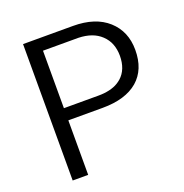

<svg xmlns="http://www.w3.org/2000/svg" viewBox="-126 -817 882 921"><g transform="rotate(-20 315.5 -356.0)"><path d="M168.9 -278.3V-7.3H89.8V-703.6H344.7Q458.5 -703.6 522.5 -646Q586.4 -588.4 586.4 -493.7Q586.4 -393.6 524.4 -339.8Q461.4 -285.6 343.8 -285.6H176.3H168.9ZM176.3 -347.7H344.7Q360.4 -347.7 374.3 -349.1Q388.2 -350.6 400.9 -353.5Q413.6 -356.4 425 -360.8Q436.5 -365.2 446.3 -371.3Q456.1 -377.4 464.8 -384.8Q507.3 -422.4 507.3 -492.7Q507.3 -509.3 504.6 -524.2Q502 -539.1 496.8 -552.5Q491.7 -565.9 483.6 -577.6Q475.6 -589.4 464.8 -599.6Q443.8 -619.6 415 -629.9Q386.2 -640.1 350.1 -641.1H176.3H168.9V-633.8V-355V-347.7Z"/></g></svg>

Font: Vazir Light UI
Style: Light-UI
Weight: 300
Designer: Saber Rastikerdar
Foundry: Saber Rastikerdar
Version: Version 30.0.0